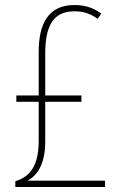

<svg xmlns="http://www.w3.org/2000/svg" viewBox="-20 -744 481 764"><path d="M276 -724C172 -724 134 -649 134 -538V-364H45V-339H134V-184C134 -88 102 -41 41 -23V0H398V-25H89C131 -46 160 -96 160 -180V-339H304V-364H160V-532C160 -647 196 -699 276 -699C308 -699 336 -692 369 -669L383 -690C354 -711 322 -724 276 -724Z"/></svg>

Font: Noto Sans Gujarati Condensed Thin
Style: Regular
Weight: 100
Width: 3
Designer: Jelle Bosma - Monotype Design Team, Universal Thirst
Foundry: Monotype Imaging Inc.
Version: Version 2.106